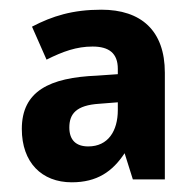

<svg xmlns="http://www.w3.org/2000/svg" viewBox="-20 -742 403 396"><path d="M189 -722C130 -722 88 -709 46 -687L76 -619C110 -636 138 -646 171 -646C205 -646 223 -632 223 -600V-589L180 -586C82 -582 25 -554 25 -476C25 -407 66 -366 128 -366C180 -366 212 -388 237 -426L254 -372H320V-592C320 -679 271 -722 189 -722ZM185 -528 223 -531V-515C223 -472 203 -440 162 -440C137 -440 123 -453 123 -479C123 -507 137 -525 185 -528Z"/></svg>

Font: Noto Sans Myanmar UI SemiCondensed
Style: Bold
Weight: 700
Width: 4
Designer: Monotype Design Team
Foundry: Monotype Imaging Inc.
Version: Version 2.103